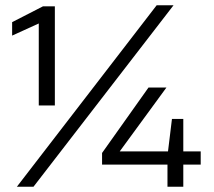

<svg xmlns="http://www.w3.org/2000/svg" viewBox="-20 -708 811 728"><path d="M127 -308V-619L26 -573V-624L143 -684H188V-308ZM44 0 574 -688H638L107 0ZM615 0V-84H367V-128L543 -376H611L434 -134H617L632 -257H675V-134H741V-84H675V0Z"/></svg>

Font: Saira Expanded
Style: Regular
Weight: 400
Width: 7
Designer: Hector Gatti with collaboration of the Omnibus-Type team
Foundry: Omnibus-Type
Version: Version 1.100; ttfautohint (v1.8.3)